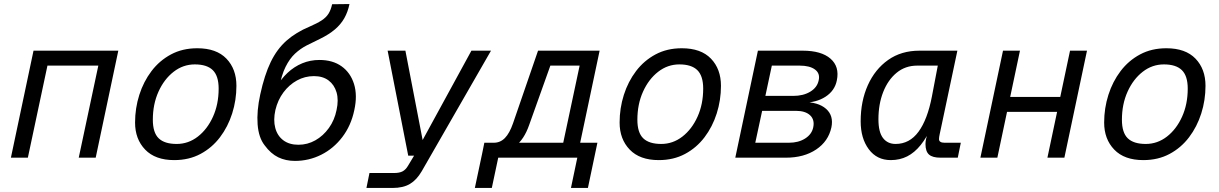

<svg xmlns="http://www.w3.org/2000/svg" viewBox="-20 -781 6040 951"><path d="M34 0 146 -530H566L454 0H370L467 -456H215L118 0Z M843 12Q749 12 699 -40Q649 -92 649 -174Q649 -245 670 -311Q691 -377 730.5 -429Q770 -481 827 -511.5Q884 -542 957 -542Q1052 -542 1101.5 -490.5Q1151 -439 1151 -356Q1151 -285 1130 -219Q1109 -153 1069.5 -101Q1030 -49 973 -18.5Q916 12 843 12ZM855 -68Q913 -68 960 -104.5Q1007 -141 1035 -203Q1063 -265 1063 -342Q1063 -405 1034 -433.5Q1005 -462 945 -462Q887 -462 840 -425.5Q793 -389 765 -327Q737 -265 737 -188Q737 -124 766 -96Q795 -68 855 -68Z M1441 16Q1395 16 1358 -2Q1321 -20 1291 -61Q1261 -99 1256 -165Q1251 -231 1269 -313Q1290 -410 1321 -474Q1352 -538 1399 -579.5Q1446 -621 1513 -649Q1550 -665 1572.5 -679.5Q1595 -694 1607 -713Q1619 -732 1625 -760L1711 -761Q1703 -722 1685.5 -691Q1668 -660 1638.5 -635Q1609 -610 1564 -588Q1530 -572 1499 -556Q1468 -540 1441.5 -515.5Q1415 -491 1394.5 -450Q1374 -409 1362 -342L1345 -344Q1371 -389 1404 -420Q1437 -451 1477 -467.5Q1517 -484 1562 -484Q1628 -484 1672 -452.5Q1716 -421 1733.5 -365Q1751 -309 1735 -236Q1719 -159 1675.5 -102Q1632 -45 1571 -14.5Q1510 16 1441 16ZM1458 -64Q1503 -64 1542 -86Q1581 -108 1609 -147Q1637 -186 1647 -236Q1658 -286 1647 -323.5Q1636 -361 1607.5 -382.5Q1579 -404 1535 -404Q1490 -404 1451 -382.5Q1412 -361 1384 -323.5Q1356 -286 1344 -236Q1333 -186 1343.5 -147Q1354 -108 1383.5 -86Q1413 -64 1458 -64Z M1795 150 1810 76H1931Q1959 76 1974.5 67.5Q1990 59 2001 40L2031 -10H2002L1900 -530H1988L2081 -48L2054 -52L2315 -530H2412L2069 67Q2044 110 2010.5 130Q1977 150 1924 150Z M2369 -23 2379 -74H2426Q2458 -74 2481 -97.5Q2504 -121 2521 -170L2645 -530H2950L2838 0H2754L2851 -456H2706L2601 -162Q2576 -90 2531.5 -56.5Q2487 -23 2416 -23ZM2332 150 2378 -67H2462L2416 150ZM2364 0 2379 -74H2906L2891 0ZM2808 150 2855 -74H2939L2892 150Z M3243 12Q3149 12 3099 -40Q3049 -92 3049 -174Q3049 -245 3070 -311Q3091 -377 3130.5 -429Q3170 -481 3227 -511.5Q3284 -542 3357 -542Q3452 -542 3501.5 -490.5Q3551 -439 3551 -356Q3551 -285 3530 -219Q3509 -153 3469.5 -101Q3430 -49 3373 -18.5Q3316 12 3243 12ZM3255 -68Q3313 -68 3360 -104.5Q3407 -141 3435 -203Q3463 -265 3463 -342Q3463 -405 3434 -433.5Q3405 -462 3345 -462Q3287 -462 3240 -425.5Q3193 -389 3165 -327Q3137 -265 3137 -188Q3137 -124 3166 -96Q3195 -68 3255 -68Z M3622 0 3734 -530H3956Q4048 -530 4093.5 -490.5Q4139 -451 4125 -383Q4115 -332 4069 -302Q4023 -272 3955 -272L3956 -276Q4033 -276 4071.5 -242Q4110 -208 4098 -150Q4083 -81 4022.5 -40.5Q3962 0 3873 0ZM3721 -74H3888Q3935 -74 3968 -95Q4001 -116 4008 -150Q4016 -188 3992.5 -210Q3969 -232 3922 -232H3755ZM3771 -306H3909Q3959 -306 3993.5 -327Q4028 -348 4035 -383Q4043 -417 4017 -436.5Q3991 -456 3941 -456H3803Z M4392 12Q4323 12 4283 -42Q4243 -96 4243 -180Q4243 -280 4278.5 -359Q4314 -438 4379 -484Q4444 -530 4534 -530H4722L4642 -152Q4638 -133 4634.5 -117Q4631 -101 4631 -92Q4631 -83 4638 -78.5Q4645 -74 4658 -74H4739L4724 0H4638Q4599 0 4581.5 -15.5Q4564 -31 4564 -68Q4564 -79 4567 -93Q4570 -107 4575 -123Q4580 -139 4586 -157H4596Q4571 -101 4540.5 -63Q4510 -25 4473.5 -6.5Q4437 12 4392 12ZM4416 -68Q4485 -68 4529.5 -128.5Q4574 -189 4596 -304L4625 -456H4523Q4464 -456 4421 -420.5Q4378 -385 4354.5 -325Q4331 -265 4331 -190Q4331 -127 4353.5 -97.5Q4376 -68 4416 -68Z M4836 0 4948 -530H5032L4920 0ZM4921 -227 4937 -301H5286L5270 -227ZM5168 0 5280 -530H5364L5252 0Z M5643 12Q5549 12 5499 -40Q5449 -92 5449 -174Q5449 -245 5470 -311Q5491 -377 5530.5 -429Q5570 -481 5627 -511.5Q5684 -542 5757 -542Q5852 -542 5901.5 -490.5Q5951 -439 5951 -356Q5951 -285 5930 -219Q5909 -153 5869.5 -101Q5830 -49 5773 -18.5Q5716 12 5643 12ZM5655 -68Q5713 -68 5760 -104.5Q5807 -141 5835 -203Q5863 -265 5863 -342Q5863 -405 5834 -433.5Q5805 -462 5745 -462Q5687 -462 5640 -425.5Q5593 -389 5565 -327Q5537 -265 5537 -188Q5537 -124 5566 -96Q5595 -68 5655 -68Z"/></svg>

Font: Geist Mono
Style: Italic
Weight: 400
Italic angle: -12°
Monospace: yes
Designer: Basement.studio, Andrés Briganti, Mateo Zaragoza
Foundry: Basement.studio, Vercel, Andrés Briganti, Guido Ferreyra, Mateo Zaragoza
Version: Version 1.500